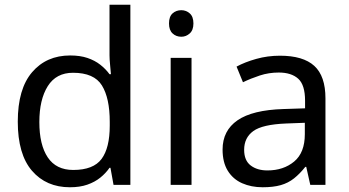

<svg xmlns="http://www.w3.org/2000/svg" viewBox="-20 -780 1474 810"><path d="M275 10Q175 10 115 -59.5Q55 -129 55 -267Q55 -405 115.5 -475.5Q176 -546 276 -546Q318 -546 349 -535.5Q380 -525 403 -507Q426 -489 442 -467H448Q447 -480 444.5 -505.5Q442 -531 442 -546V-760H530V0H459L446 -72H442Q426 -49 403 -30.5Q380 -12 348.5 -1Q317 10 275 10ZM289 -63Q374 -63 408.5 -109.5Q443 -156 443 -250V-266Q443 -366 410 -419.5Q377 -473 288 -473Q217 -473 181.5 -416.5Q146 -360 146 -265Q146 -169 181.5 -116Q217 -63 289 -63Z M788 -536V0H700V-536ZM745 -737Q765 -737 780.5 -723.5Q796 -710 796 -681Q796 -653 780.5 -639Q765 -625 745 -625Q723 -625 708 -639Q693 -653 693 -681Q693 -710 708 -723.5Q723 -737 745 -737Z M1161 -545Q1259 -545 1306 -502Q1353 -459 1353 -365V0H1289L1272 -76H1268Q1245 -47 1220.5 -27.5Q1196 -8 1164.5 1Q1133 10 1088 10Q1040 10 1001.5 -7Q963 -24 941 -59.5Q919 -95 919 -149Q919 -229 982 -272.5Q1045 -316 1176 -320L1267 -323V-355Q1267 -422 1238 -448Q1209 -474 1156 -474Q1114 -474 1076 -461.5Q1038 -449 1005 -433L978 -499Q1013 -518 1061 -531.5Q1109 -545 1161 -545ZM1187 -259Q1087 -255 1048.5 -227Q1010 -199 1010 -148Q1010 -103 1037.5 -82Q1065 -61 1108 -61Q1176 -61 1221 -98.5Q1266 -136 1266 -214V-262Z"/></svg>

Font: ltamil25
Style: Book
Weight: 400
Designer: Jelle Bosma - Monotype Design Team
Foundry: Monotype Imaging Inc.
Version: Version 2.003